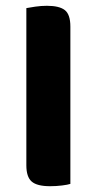

<svg xmlns="http://www.w3.org/2000/svg" viewBox="-20 -636 335 663"><path d="M71 -423H223V-1Q214 2 194 4.5Q174 7 153 7Q108 7 89.5 -9Q71 -25 71 -65ZM223 -231H71V-608Q81 -610 101.5 -613Q122 -616 142 -616Q185 -616 204 -601Q223 -586 223 -544Z"/></svg>

Font: Baloo Bhaijaan 2
Style: Bold
Weight: 700
Designer: Sanskriti Dholi, Noopur Datye and Ek Type
Foundry: Ek Type
Version: Version 1.701